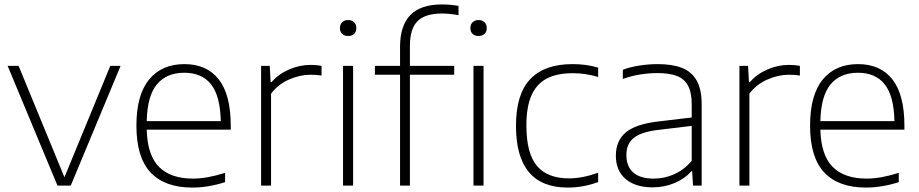

<svg xmlns="http://www.w3.org/2000/svg" viewBox="-20 -838 4152 867"><path d="M478 -540.5H524.5L299.5 0H239.5L14.5 -540.5H64L271 -37.5Z M1022 -252.5H642.5Q645.5 -137 698.2 -84.2Q751 -31.5 851.5 -31.5Q914.5 -31.5 996.5 -57.5V-15.5Q920 9 848 9Q724.5 9 660.2 -59Q596 -127 596 -270.5Q596 -409 653.2 -478.8Q710.5 -548.5 812.5 -548.5Q914 -548.5 968 -479.2Q1022 -410 1022 -270ZM642.5 -291H977Q974.5 -405 933 -457.2Q891.5 -509.5 812 -509.5Q732 -509.5 688.5 -457Q645 -404.5 642.5 -291Z M1159 -540.5H1198L1202 -467H1206Q1237.5 -503.5 1285.2 -524.2Q1333 -545 1382.5 -545Q1410 -545 1432 -540.5V-497Q1409.5 -500.5 1381.5 -500.5Q1334.5 -500.5 1285 -478.8Q1235.5 -457 1204 -415V0H1159Z M1529 0V-540.5H1574.5V0ZM1515 -711Q1515 -727.5 1525 -737.5Q1535 -747.5 1552 -747.5Q1569 -747.5 1579 -737.5Q1589 -727.5 1589 -711Q1589 -694.5 1579 -685Q1569 -675.5 1552 -675.5Q1535 -675.5 1525 -685Q1515 -694.5 1515 -711Z M1975 -818Q2011.5 -818 2050.5 -811.5V-769.5Q2009 -777 1975 -777Q1901 -777 1866 -743Q1831 -709 1831 -630V-540.5H2031V-500.5H1831V0H1786.5V-500.5H1673V-540.5H1786.5V-627Q1786.5 -723 1833.5 -770.5Q1880.5 -818 1975 -818ZM2178 -711Q2178 -694.5 2168 -685Q2158 -675.5 2141 -675.5Q2124 -675.5 2114 -685Q2104 -694.5 2104 -711Q2104 -727.5 2114 -737.5Q2124 -747.5 2141 -747.5Q2158 -747.5 2168 -737.5Q2178 -727.5 2178 -711ZM2118 0V-540.5H2163.5V0Z M2310 -270Q2310 -413 2374.5 -480.8Q2439 -548.5 2565 -548.5Q2629.5 -548.5 2681 -532.5V-490.5Q2623 -507.5 2567.5 -507.5Q2496 -507.5 2449.8 -483.8Q2403.5 -460 2380.2 -408Q2357 -356 2357 -272Q2357 -145 2404.8 -88.8Q2452.5 -32.5 2548.5 -32.5Q2609.5 -32.5 2681 -58V-16Q2614 9 2543.5 9Q2310 9 2310 -270Z M3148.5 -367V0H3109.5L3105.5 -64.5H3101.5Q3072.5 -31 3026 -11.5Q2979.5 8 2927.5 8Q2849 8 2805 -29.8Q2761 -67.5 2761 -135Q2761 -203 2806.5 -240.5Q2852 -278 2952.5 -289.5L3103.5 -307.5V-367Q3103.5 -422 3086 -452.8Q3068.5 -483.5 3034.8 -495.8Q3001 -508 2948 -508Q2911.5 -508 2871.5 -501.8Q2831.5 -495.5 2792.5 -481.5V-523Q2825 -535.5 2867.2 -542Q2909.5 -548.5 2950 -548.5Q3016 -548.5 3059.5 -531.5Q3103 -514.5 3125.8 -474.5Q3148.5 -434.5 3148.5 -367ZM3103.5 -111.5V-269.5L2953 -251.5Q2876 -242.5 2842.2 -215.5Q2808.5 -188.5 2808.5 -138.5Q2808.5 -86.5 2839.5 -59Q2870.5 -31.5 2932.5 -31.5Q2980.5 -31.5 3025 -51.5Q3069.5 -71.5 3103.5 -111.5Z M3319 -540.5H3358L3362 -467H3366Q3397.5 -503.5 3445.2 -524.2Q3493 -545 3542.5 -545Q3570 -545 3592 -540.5V-497Q3569.5 -500.5 3541.5 -500.5Q3494.5 -500.5 3445 -478.8Q3395.5 -457 3364 -415V0H3319Z M4064 -252.5H3684.5Q3687.5 -137 3740.2 -84.2Q3793 -31.5 3893.5 -31.5Q3956.5 -31.5 4038.5 -57.5V-15.5Q3962 9 3890 9Q3766.5 9 3702.2 -59Q3638 -127 3638 -270.5Q3638 -409 3695.2 -478.8Q3752.5 -548.5 3854.5 -548.5Q3956 -548.5 4010 -479.2Q4064 -410 4064 -270ZM3684.5 -291H4019Q4016.5 -405 3975 -457.2Q3933.5 -509.5 3854 -509.5Q3774 -509.5 3730.5 -457Q3687 -404.5 3684.5 -291Z"/></svg>

Font: Encode Sans Semi Expanded ExLight
Style: Regular
Weight: 275
Width: 6
Designer: Multiple Designers
Foundry: Impallari Type
Version: Version 2.000